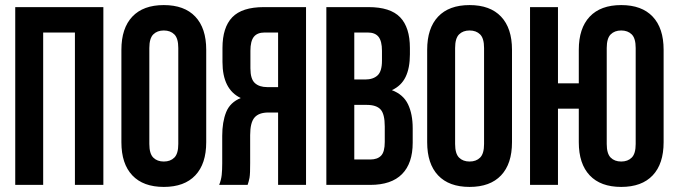

<svg xmlns="http://www.w3.org/2000/svg" viewBox="-20 -728 2666 756"><path d="M150 0H40V-700H387V0H275V-600H150Z M568 -161Q568 -123 583.5 -107.5Q599 -92 625 -92Q651 -92 666.5 -107.5Q682 -123 682 -161V-539Q682 -577 666.5 -592.5Q651 -608 625 -608Q599 -608 583.5 -592.5Q568 -577 568 -539ZM458 -532Q458 -617 501 -662.5Q544 -708 625 -708Q706 -708 749 -662.5Q792 -617 792 -532V-168Q792 -83 749 -37.5Q706 8 625 8Q544 8 501 -37.5Q458 -83 458 -168Z M843 0Q851 -20 853 -39.5Q855 -59 855 -85V-193Q855 -248 870.5 -286.5Q886 -325 928 -342Q856 -376 856 -484V-539Q856 -620 894.5 -660Q933 -700 1019 -700H1185V0H1075V-285H1037Q999 -285 982 -265Q965 -245 965 -196V-86Q965 -65 964.5 -51Q964 -37 962.5 -28Q961 -19 959 -13Q957 -7 955 0ZM1022 -600Q993 -600 979.5 -583Q966 -566 966 -528V-459Q966 -417 983.5 -401Q1001 -385 1032 -385H1075V-600Z M1431 -700Q1517 -700 1555.5 -660Q1594 -620 1594 -539V-514Q1594 -460 1577 -425Q1560 -390 1523 -373Q1568 -356 1586.5 -317.5Q1605 -279 1605 -223V-166Q1605 -85 1563 -42.5Q1521 0 1438 0H1265V-700ZM1375 -315V-100H1438Q1466 -100 1480.5 -115Q1495 -130 1495 -169V-230Q1495 -279 1478.5 -297Q1462 -315 1424 -315ZM1375 -600V-415H1418Q1449 -415 1466.5 -431Q1484 -447 1484 -489V-528Q1484 -566 1470.5 -583Q1457 -600 1428 -600Z M1772 -161Q1772 -123 1787.5 -107.5Q1803 -92 1829 -92Q1855 -92 1870.5 -107.5Q1886 -123 1886 -161V-539Q1886 -577 1870.5 -592.5Q1855 -608 1829 -608Q1803 -608 1787.5 -592.5Q1772 -577 1772 -539ZM1662 -532Q1662 -617 1705 -662.5Q1748 -708 1829 -708Q1910 -708 1953 -662.5Q1996 -617 1996 -532V-168Q1996 -83 1953 -37.5Q1910 8 1829 8Q1748 8 1705 -37.5Q1662 -83 1662 -168Z M2259 -300H2177V0H2067V-700H2177V-400H2259V-532Q2259 -617 2302 -662.5Q2345 -708 2426 -708Q2507 -708 2550 -662.5Q2593 -617 2593 -532V-168Q2593 -83 2550 -37.5Q2507 8 2426 8Q2345 8 2302 -37.5Q2259 -83 2259 -168ZM2369 -161Q2369 -123 2384.5 -107.5Q2400 -92 2426 -92Q2452 -92 2467.5 -107.5Q2483 -123 2483 -161V-539Q2483 -577 2467.5 -592.5Q2452 -608 2426 -608Q2400 -608 2384.5 -592.5Q2369 -577 2369 -539Z"/></svg>

Font: SVN-Bebas Neue
Style: Bold
Weight: 700
Designer: Ryoichi Tsunekawa
Foundry: Ryoichi Tsunekawa
Version: Version 1.300; ttfautohint (v1.7.9-c794)